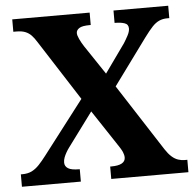

<svg xmlns="http://www.w3.org/2000/svg" viewBox="-51 -766 835 818"><g transform="rotate(-5 366.0 -357.0)"><path d="M10 0V-53H16Q40 -53 57 -61.5Q74 -70 89 -86Q104 -102 120 -123L295 -351L130 -608Q119 -626 108 -637.5Q97 -649 82 -655Q67 -661 44 -661H31V-714H362V-661H359Q325 -661 312.5 -652.5Q300 -644 300 -632Q300 -622 307.5 -606Q315 -590 326 -573L409 -449L496 -571Q505 -585 514 -602Q523 -619 523 -632Q523 -650 506.5 -655.5Q490 -661 467 -661H464V-714H698V-661H689Q670 -661 654.5 -654Q639 -647 624.5 -631.5Q610 -616 590 -589L445 -391L629 -106Q642 -86 655.5 -74Q669 -62 683 -57.5Q697 -53 709 -53H722V0H392V-53H397Q427 -53 442 -61.5Q457 -70 457 -86Q457 -97 451.5 -110Q446 -123 424 -155L332 -294L224 -148Q218 -140 212 -129.5Q206 -119 202 -108.5Q198 -98 198 -87Q198 -71 212 -62Q226 -53 259 -53H262V0Z"/></g></svg>

Font: Noto Serif Tamil
Style: Bold
Weight: 700
Designer: Indian Type Foundry, Tom Grace, and the Monotype Design Team
Foundry: Monotype Imaging Inc.
Version: Version 2.003